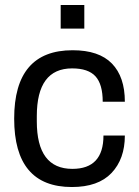

<svg xmlns="http://www.w3.org/2000/svg" viewBox="-20 -740 559 772"><path d="M224 -625V-720H319V-625ZM269 12Q37 12 37 -263Q37 -538 272 -538Q378 -538 430 -484.5Q482 -431 482 -331H393Q393 -401 364 -433Q335 -465 270 -465Q128 -465 128 -273V-252Q128 -61 271 -61Q396 -61 396 -195H482Q482 -101 428.5 -44.5Q375 12 269 12Z"/></svg>

Font: Archivo
Style: Regular
Weight: 400
Designer: Hector Gatti
Foundry: Omnibus-Type
Version: Version 2.001